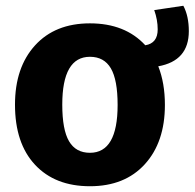

<svg xmlns="http://www.w3.org/2000/svg" viewBox="-20 -629 675 666"><path d="M635 -521Q635 -418 529 -399Q552 -341 552 -265Q552 -136 482.5 -59.5Q413 17 292 17Q171 17 101.5 -57.5Q32 -132 32 -266Q32 -395 101.5 -471.5Q171 -548 292 -548Q414 -548 484 -472Q527 -479 527 -527Q527 -560 515 -594L616 -609Q635 -573 635 -521ZM292 -99Q388 -99 388 -265Q388 -352 364.5 -392Q341 -432 292 -432Q196 -432 196 -266Q196 -179 219.5 -139Q243 -99 292 -99Z"/></svg>

Font: Fira Sans
Style: Bold
Weight: 700
Designer: bBox Type GmbH & Carrois Corporate GbR & Edenspiekermann AG
Foundry: bBox Type GmbH & Carrois Corporate GbR & Edenspiekermann AG
Version: Version 4.301;PS 004.301;hotconv 1.0.88;makeotf.lib2.5.64775